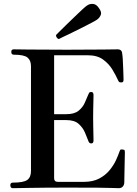

<svg xmlns="http://www.w3.org/2000/svg" viewBox="-20 -984 719 1004"><path d="M47 0Q34 0 34 -16Q34 -29 47 -29Q103 -29 122.5 -43Q142 -57 142 -90V-638Q142 -668 124 -683Q106 -698 52 -698Q39 -698 39 -713Q39 -726 52 -726Q60 -726 128.5 -725Q197 -724 330 -724Q456 -724 521 -725Q586 -726 595 -726Q618 -726 619 -703Q621 -694 622 -673.5Q623 -653 624 -630Q625 -607 625.5 -589Q626 -571 626 -566Q626 -562 624 -557.5Q622 -553 615 -553Q608 -553 604.5 -554.5Q601 -556 598 -563Q586 -590 567.5 -620.5Q549 -651 518.5 -673Q488 -695 439 -695H263V-387H327Q369 -387 391 -405Q413 -423 423.5 -447Q434 -471 441 -488Q444 -496 446.5 -499.5Q449 -503 457 -503Q464 -503 466.5 -498Q469 -493 469 -488Q469 -480 468.5 -459.5Q468 -439 467.5 -415Q467 -391 467 -371Q467 -352 467.5 -325.5Q468 -299 468.5 -277.5Q469 -256 469 -249Q469 -234 457 -234Q446 -234 442 -247Q435 -266 424 -291.5Q413 -317 391 -336.5Q369 -356 327 -356H263V-52Q263 -33 283 -33H418Q466 -33 499 -50.5Q532 -68 553.5 -94.5Q575 -121 587 -147.5Q599 -174 605 -192Q608 -201 611.5 -202Q615 -203 622 -202Q623 -202 623 -202Q631 -201 632 -197Q633 -193 633 -188Q633 -184 632.5 -163Q632 -142 631.5 -114.5Q631 -87 630.5 -63.5Q630 -40 630 -31Q630 -18 622.5 -9Q615 0 601 0Q594 0 570 -1Q546 -2 491 -2.5Q436 -3 337 -3Q215 -3 136.5 -1.5Q58 0 47 0ZM288 -780Q281 -781 276.5 -788Q272 -795 273 -801Q276 -804 291 -819Q306 -834 327.5 -855Q349 -876 371 -897Q393 -918 410.5 -934.5Q428 -951 435 -955Q449 -965 466.5 -963.5Q484 -962 497 -942Q513 -921 507 -906Q501 -891 487 -881Q480 -876 459 -865Q438 -854 410.5 -840Q383 -826 356 -813Q329 -800 310 -791Q291 -782 288 -780Z"/></svg>

Font: Zen Antique
Style: Regular
Weight: 400
Designer: Yoshimichi Ohira
Foundry: Positype
Version: Version 1.001